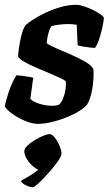

<svg xmlns="http://www.w3.org/2000/svg" viewBox="-34 -520 456 806"><path d="M126 0Q100 0 69 -13.5Q38 -27 14 -45Q-10 -63 -14 -75Q-8 -102 1 -129Q10 -156 19.5 -176Q29 -196 35 -204Q42 -204 57.5 -202Q73 -200 87.5 -197.5Q102 -195 106 -193Q103 -179 100 -153.5Q97 -128 93 -105Q108 -91 134 -83.5Q160 -76 186 -76Q202 -76 213 -80Q223 -88 230.5 -106Q238 -124 241 -144Q244 -164 242 -178Q239 -183 220 -192Q201 -201 173.5 -212.5Q146 -224 118 -236Q90 -248 69 -260Q48 -272 42 -282Q42 -294 45.5 -318.5Q49 -343 55.5 -370Q62 -397 73 -414Q81 -422 103 -436.5Q125 -451 155 -465.5Q185 -480 219.5 -490Q254 -500 288 -500Q298 -500 317 -494Q336 -488 355.5 -478.5Q375 -469 388.5 -459.5Q402 -450 402 -444Q402 -436 397 -411Q392 -386 383.5 -359.5Q375 -333 365 -319Q356 -319 340 -321Q324 -323 309.5 -325.5Q295 -328 292 -330Q291 -352 290 -374.5Q289 -397 288 -416Q271 -419 252 -419Q231 -419 210.5 -416Q190 -413 181 -410Q166 -383 162 -339Q173 -330 202 -317.5Q231 -305 264.5 -290.5Q298 -276 324.5 -260.5Q351 -245 358 -230Q361 -192 353.5 -147.5Q346 -103 331 -80Q312 -59 274.5 -40.5Q237 -22 196.5 -11Q156 0 126 0ZM105 266Q91 266 74 257.5Q57 249 54 239Q70 230 90.5 218Q111 206 127 192Q115 188 101 175Q87 162 77.5 145.5Q68 129 68 114Q68 104 81 91.5Q94 79 112 68Q130 57 147.5 50Q165 43 174 43Q185 43 196.5 58Q208 73 216 92.5Q224 112 224 125Q224 134 213 151Q202 168 185.5 187.5Q169 207 152 225Q135 243 122 254.5Q109 266 105 266Z"/></svg>

Font: Texturina 72pt 72pt ExtraBold
Style: Italic
Weight: 800
Italic angle: -11°
Designer: Guillermo Torres Carreño
Foundry: Omnibus-Type
Version: Version 1.002; ttfautohint (v1.8.3)